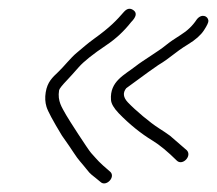

<svg xmlns="http://www.w3.org/2000/svg" viewBox="-20 -435 500 442"><path d="M413.4 -333.2C430.1 -343.4 442.1 -354 449.4 -365.1C456.6 -376.1 460.1 -383.6 459.8 -387.3C458.7 -398.9 443.5 -404.2 432.8 -390C423.5 -375.9 411.4 -364.2 396.4 -354.9C381.5 -345.6 369.8 -337.5 361.3 -330.5C345.7 -317.5 308.8 -295.6 292.8 -283C267 -262.6 232.3 -248.1 235.5 -205C236.1 -196.3 242.1 -186 253.6 -174C278.3 -148.6 304.3 -127.6 331.6 -111C347.7 -101.2 366.3 -85.8 387.3 -65C400.2 -52.9 422.5 -75.8 410.1 -89L371.4 -122.5C363.6 -128.2 355.3 -133.8 346.5 -139.3C325.6 -152.5 292 -180.8 274.4 -199.3C263.5 -210.8 262.3 -221.7 270.7 -232C314.5 -264.2 339 -281.9 344.1 -285C375 -303.6 380.5 -313.2 413.4 -333.2ZM281.8 -384C293.5 -395.8 295.6 -404.8 288 -410.9C280.3 -417 272.9 -416 265.6 -408C248.5 -388.4 234 -372.6 196.2 -345.5C180.5 -334.2 171.3 -325.5 156.7 -313.5C143.2 -302.5 126.9 -281.5 114.2 -269.5C100.7 -256.7 89 -246.3 85.2 -222.3C83.3 -210.5 83.9 -199.5 87 -189.3C90 -179.1 101.9 -157 122.5 -123C135.2 -105 144.5 -91.5 150.3 -82.5C160.4 -66.6 168.3 -59.5 178.4 -46.5C190.5 -30.8 190.2 -34.2 211.5 -16C224.3 -4 247.4 -28 233.3 -40C206.3 -63 206.5 -64.4 189.7 -82.9C182.7 -90.7 137.7 -160.4 132.4 -170C122.8 -187.5 111.9 -201.7 116 -227.1C116.5 -230.5 122.8 -238.5 134.8 -251C141.1 -257.7 150.1 -267.5 161.5 -280.6C173 -293.6 194 -310.4 224.7 -331C246.6 -345.6 265.6 -363.3 281.8 -384Z"/></svg>

Font: MewTooHand
Style: Ita
Weight: 400
Designer: Mew Too, Robert Jablonski
Version: Version 0.77